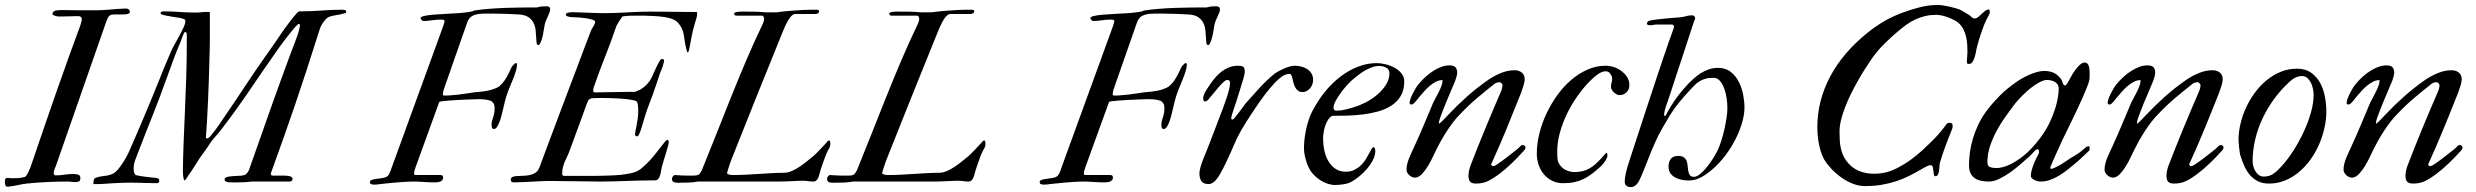

<svg xmlns="http://www.w3.org/2000/svg" viewBox="-45 -747 10187 790"><path d="M-24.9 1Q-24.9 -0.5 -24.7 -4.6Q-24.4 -8.8 -23.4 -10.3Q-20 -15.1 -15.1 -15.1Q-13.2 -15.1 -7.3 -14.4Q-1.5 -13.7 2 -13.7Q16.6 -13.7 28.1 -14.2Q39.6 -14.6 56.2 -18.6Q59.6 -19 63.7 -25.1Q67.9 -31.2 71.8 -39.3Q75.7 -47.4 79.1 -55.7Q82.5 -64 84 -69.3Q136.2 -223.1 186.5 -367.2Q236.8 -511.2 284.2 -638.7Q286.6 -646.5 289.1 -654.1Q291.5 -661.6 291.5 -669.9Q291.5 -674.3 287.6 -677.5Q283.7 -680.7 277.3 -680.7Q272.5 -680.7 263.4 -680.4Q254.4 -680.2 243.2 -679.9Q231.9 -679.7 219.5 -679.4Q207 -679.2 195.3 -679.2Q193.4 -679.2 189.5 -679.9Q185.5 -680.7 181.4 -682.1Q177.2 -683.6 174.1 -685.3Q170.9 -687 170.9 -689.5Q170.9 -694.8 175 -698.7Q179.2 -702.6 183.6 -703.6Q186.5 -704.1 191.4 -704.6Q196.3 -705.1 201.4 -705.3Q206.5 -705.6 210.7 -705.6Q214.8 -705.6 216.3 -705.6Q221.2 -705.6 227.8 -705.3Q234.4 -705.1 245.8 -705.1Q257.3 -705.1 274.7 -704.8Q292 -704.6 319.3 -704.6Q339.4 -704.6 357.7 -704.8Q376 -705.1 398.9 -707Q407.2 -707.5 418 -708.5Q428.7 -709.5 439.7 -710.2Q450.7 -710.9 460.7 -711.4Q470.7 -711.9 476.6 -711.9Q489.3 -708.5 489.3 -698.7Q489.3 -691.9 481 -689.7Q472.7 -687.5 460.4 -687.5H429.2Q419.4 -687.5 415.5 -687Q411.6 -686.5 407.2 -683.6Q402.8 -681.2 398.9 -673.6Q395 -666 391.1 -654.8L186 -67.4Q182.6 -58.6 179.2 -50Q175.8 -41.5 175.8 -36.1Q175.8 -32.2 177.5 -28.8Q179.2 -25.4 183.6 -25.4Q202.6 -25.4 220.2 -28.3Q237.8 -31.2 258.8 -31.2Q261.2 -31.2 268.1 -30.3Q274.9 -29.3 280.8 -26.4Q285.6 -23.4 285.6 -14.2Q285.6 -9.3 284.4 -5.6Q283.2 -2 280.8 -1Q276.9 0.5 273.4 1.5Q270 2.4 264.6 2.4Q262.7 2.4 258.8 2Q254.9 1.5 250.2 1.2Q245.6 1 241.2 0.5Q236.8 0 234.4 0Q192.9 0 149.2 2Q105.5 3.9 64.5 8.3Q55.7 9.3 45.2 11.2Q34.7 13.2 24.2 15.4Q13.7 17.6 3.2 19.3Q-7.3 21 -16.6 21Q-19.5 21 -21.2 18.3Q-22.9 15.6 -23.7 12.5Q-24.4 9.3 -24.7 5.9Q-24.9 2.4 -24.9 1Z M717.8 -659.7Q717.8 -666.5 710.2 -669.2Q702.6 -671.9 695.8 -673.3Q689.5 -674.3 681.2 -675.5Q672.9 -676.8 663.6 -678.2Q654.3 -679.7 645.3 -681.4Q636.2 -683.1 628.4 -685.1Q624.5 -686 620.4 -687.5Q616.2 -689 616.2 -694.3Q616.2 -698.2 621.6 -699.2Q624 -700.2 627.4 -700.2Q630.9 -700.2 633.3 -700.2Q649.4 -700.2 663.1 -699.5Q676.8 -698.7 691.7 -697.8Q706.5 -696.8 724.6 -696Q742.7 -695.3 767.6 -695.3Q776.4 -696.3 785.4 -697Q794.4 -697.8 801.3 -697.8H815.9Q818.4 -697.8 818.4 -694.3V-579.6Q818.4 -572.3 817.9 -548.6Q817.4 -524.9 816.4 -491Q815.4 -457 814.2 -416Q813 -375 811 -333.3Q809.1 -291.5 806.9 -252Q804.7 -212.4 802.2 -181.6Q802.2 -179.2 803.7 -178.2Q805.2 -177.2 806.6 -177.2Q809.6 -177.2 814.7 -180.9Q819.8 -184.6 824.2 -190.9Q846.2 -217.8 859.6 -238.5Q873 -259.3 885.7 -276.9Q904.3 -303.7 924.6 -334.2Q944.8 -364.7 965.6 -396Q986.3 -427.2 1006.6 -457Q1026.9 -486.8 1045.4 -512.7Q1061 -535.2 1078.1 -559.3Q1095.2 -583.5 1107.4 -602.1Q1108.9 -604.5 1114.5 -612.5Q1120.1 -620.6 1127.7 -631.1Q1135.3 -641.6 1144.3 -653.6Q1153.3 -665.5 1161.4 -675.5Q1169.4 -685.5 1175.8 -692.4Q1182.1 -699.2 1185.1 -700.2Q1211.9 -700.2 1234.4 -701.2Q1256.8 -702.1 1277.6 -703.6Q1298.3 -705.1 1318.4 -706.1Q1338.4 -707 1360.8 -707Q1369.1 -707 1374.3 -705.6Q1379.4 -704.1 1379.4 -698.7Q1379.4 -696.8 1378.4 -694.8Q1377.4 -692.9 1371.6 -691.9Q1365.7 -689.9 1357.2 -688.2Q1348.6 -686.5 1340.3 -685.1Q1332 -683.6 1324.5 -682.1Q1316.9 -680.7 1312.5 -679.2Q1301.3 -674.8 1292.5 -664.8Q1283.7 -654.8 1276.9 -642.1Q1274.9 -638.2 1271.5 -629.6Q1268.1 -621.1 1263.7 -605.5Q1240.7 -532.2 1217.8 -462.2Q1194.8 -392.1 1171.4 -322.8Q1147.9 -253.4 1123 -183.3Q1098.1 -113.3 1071.8 -40.5Q1070.8 -38.6 1070.1 -36.4Q1069.3 -34.2 1069.3 -32.7Q1069.3 -24.4 1077.6 -24.4H1124Q1127.9 -24.4 1135 -23.9Q1142.1 -23.4 1150.4 -21Q1153.3 -20 1156 -17.3Q1158.7 -14.6 1158.7 -10.7Q1158.7 -5.4 1155 -2.7Q1151.4 0 1146 0H989.7Q975.6 2 959.5 2.7Q943.4 3.4 928.7 3.4Q926.3 3.4 921.4 3.4Q916.5 3.4 910.6 3.4Q904.8 3.4 899.4 3.2Q894 2.9 891.6 2.4Q887.7 1.5 883.3 -1.2Q878.9 -3.9 878.9 -9.3Q878.9 -12.2 881.6 -14.4Q884.3 -16.6 887.7 -18.1Q891.1 -19.5 894.8 -20.3Q898.4 -21 900.9 -21Q912.1 -22.5 925 -22.9Q938 -23.4 950.2 -24.4Q961.4 -25.9 967.5 -30.8Q973.6 -35.6 979 -46.4Q1003.9 -116.2 1027.8 -184.6Q1051.8 -252.9 1075.7 -320.3Q1099.6 -387.7 1124.3 -455.1Q1148.9 -522.5 1174.8 -589.8Q1176.8 -595.7 1179.4 -603Q1182.1 -610.4 1184.1 -617.9Q1186 -625.5 1187.5 -632.3Q1189 -639.2 1189 -643.6Q1189 -646 1187.5 -647.5Q1186 -648.9 1185.1 -648.9Q1182.6 -648.9 1178.2 -644.5Q1173.8 -640.1 1167 -633.3Q1152.3 -615.2 1142.3 -602.5Q1132.3 -589.8 1123.8 -578.9Q1115.2 -567.9 1107.2 -556.4Q1099.1 -544.9 1088.4 -529.8Q1034.2 -452.6 981 -374Q927.7 -295.4 867.2 -216.3Q856.4 -201.7 842.3 -186.3Q828.1 -170.9 818.4 -156.2Q808.1 -139.6 798.6 -126.5Q789.1 -113.3 777.8 -98.1Q766.6 -81.5 755.6 -63.2Q744.6 -44.9 731.9 -27.8Q730 -24.9 727.5 -21Q725.1 -17.1 722.7 -13.4Q720.2 -9.8 718 -7.3Q715.8 -4.9 714.4 -4.9Q712.9 -4.9 711.4 -9Q710 -13.2 709.2 -18.8Q708.5 -24.4 708 -30.8Q707.5 -37.1 707.5 -41.5Q708 -95.7 710.4 -157.7Q712.9 -219.7 715.8 -287.4Q718.8 -355 721.2 -426.8Q723.6 -498.5 723.6 -572.8V-603Q723.6 -608.9 721.7 -612.3Q719.7 -615.7 717.8 -615.7Q714.8 -615.7 711.9 -610.4Q709 -605 706.1 -597.2Q703.1 -589.4 700.2 -580.8Q697.3 -572.3 694.3 -565.9Q686 -547.4 679.4 -530.3Q672.9 -513.2 666.5 -495.8Q660.2 -478.5 653.6 -460.2Q647 -441.9 639.2 -420.9Q626 -383.3 612.1 -346.9Q598.1 -310.5 583.7 -273.9Q569.3 -237.3 554.4 -200Q539.6 -162.6 524.4 -122.6Q518.1 -106.9 511.5 -89.1Q504.9 -71.3 504.9 -54.2Q504.9 -46.4 506.1 -40Q507.3 -33.7 512.7 -26.9Q519 -24.9 529.3 -23.2Q539.6 -21.5 551 -20Q562.5 -18.6 574 -17.3Q585.4 -16.1 595.2 -15.1Q606.4 -14.2 608.4 -10Q610.4 -5.9 610.4 0Q610.4 3.4 606.4 5.1Q602.5 6.8 598.6 6.8Q575.7 6.8 548.3 5.6Q521 4.4 493.2 4.4Q471.2 4.4 450.7 5.4Q430.2 6.3 413.3 7.3Q396.5 8.3 384.3 9.3Q372.1 10.3 366.2 10.3H339.4Q339.4 7.3 339.6 3.4Q339.8 -0.5 340.6 -4.4Q341.3 -8.3 343 -11.2Q344.7 -14.2 347.7 -15.1Q362.3 -20.5 374.3 -21.7Q386.2 -22.9 397.2 -24.9Q408.2 -26.9 419.2 -32.2Q430.2 -37.6 442.4 -52.2Q454.6 -66.9 466.6 -86.7Q478.5 -106.4 486.3 -124Q502.9 -162.1 518.8 -198.7Q534.7 -235.4 550 -272Q565.4 -308.6 580.6 -345.5Q595.7 -382.3 611.3 -420.9Q621.6 -446.8 632.3 -473.1Q643.1 -499.5 655.3 -527.3Q661.6 -543.5 672.4 -562.5Q683.1 -581.5 693.1 -600.1Q703.1 -618.7 710.4 -634.3Q717.8 -649.9 717.8 -659.7Z M1477.1 1.5Q1477.1 -4.4 1485.6 -7.1Q1494.1 -9.8 1505.9 -11.2Q1517.6 -12.7 1529.3 -14.6Q1541 -16.6 1547.9 -21Q1551.3 -23.4 1554.7 -28.8Q1558.1 -34.2 1560.5 -40.5L1778.3 -638.7Q1780.8 -646.5 1782.5 -651.6Q1784.2 -656.7 1784.2 -658.7Q1784.2 -664.6 1779.3 -665.5Q1774.4 -666.5 1770 -666.5Q1752 -666.5 1732.9 -663.6Q1713.9 -660.6 1697.3 -660.6Q1693.8 -660.6 1689.7 -664.8Q1685.5 -668.9 1685.5 -672.4Q1685.5 -677.7 1699.7 -681.2Q1713.9 -684.6 1736.1 -686.5Q1758.3 -688.5 1784.7 -689.7Q1811 -690.9 1835.7 -692.6Q1860.4 -694.3 1879.4 -696.8Q1898.4 -699.2 1905.8 -703.6Q1937 -708.5 1970 -710.9Q2002.9 -713.4 2035.9 -714.6Q2068.8 -715.8 2101.1 -716.1Q2133.3 -716.3 2163.6 -716.3Q2176.3 -719.7 2184.8 -720.5Q2193.4 -721.2 2204.1 -721.2Q2210.9 -721.2 2214.8 -718.3Q2218.8 -715.3 2218.8 -708Q2218.8 -702.6 2215.8 -695.3Q2212.9 -688 2209.2 -679.7Q2205.6 -671.4 2201.9 -663.1Q2198.2 -654.8 2196.8 -647.9Q2196.3 -646.5 2195.6 -641.4Q2194.8 -636.2 2193.6 -630.1Q2192.4 -624 2191.4 -617.9Q2190.4 -611.8 2189.9 -608.4Q2189 -604 2187.3 -596.2Q2185.5 -588.4 2182.9 -580.8Q2180.2 -573.2 2177 -567.4Q2173.8 -561.5 2170.4 -561.5Q2164.1 -561.5 2162.8 -570.6Q2161.6 -579.6 2161.1 -593Q2160.6 -606.4 2158.9 -622.6Q2157.2 -638.7 2150.4 -652.6Q2143.6 -666.5 2129.4 -676.3Q2115.2 -686 2089.4 -687.5Q2062.5 -689 2039.8 -689.9Q2017.1 -690.9 1990.2 -690.9H1945.8Q1939 -690.9 1930.7 -690.2Q1922.4 -689.5 1914.3 -687.5Q1906.2 -685.5 1899.2 -681.9Q1892.1 -678.2 1887.2 -672.4Q1884.8 -669.9 1882.6 -665.8Q1880.4 -661.6 1877.9 -656.2L1780.8 -378.4Q1779.8 -374 1778.6 -368.9Q1777.3 -363.8 1777.3 -358.4Q1777.3 -356.9 1778.3 -355.5Q1779.3 -354 1780.3 -354Q1781.7 -354 1785.4 -354Q1789.1 -354 1793.7 -354Q1798.3 -354 1803 -354.2Q1807.6 -354.5 1810.5 -355Q1842.8 -356.9 1875.5 -362.5Q1908.2 -368.2 1938 -370.1Q1960.9 -372.6 1979.2 -378.2Q1997.6 -383.8 2009.8 -392.1Q2023.4 -404.3 2032.2 -417.7Q2041 -431.2 2046.9 -442.9Q2052.7 -454.6 2056.6 -463.9Q2060.5 -473.1 2064.9 -477.1Q2068.8 -480.5 2071.5 -483.9Q2074.2 -487.3 2077.6 -487.3Q2078.6 -487.3 2080.6 -486.6Q2082.5 -485.8 2082.5 -483.4Q2082.5 -470.2 2077.6 -454.3Q2072.8 -438.5 2065.7 -421.1Q2058.6 -403.8 2051 -385.3Q2043.5 -366.7 2037.6 -348.6Q2034.7 -339.4 2031.5 -325.9Q2028.3 -312.5 2024.9 -297.6Q2021.5 -282.7 2017.6 -268.3Q2013.7 -253.9 2009 -242.2Q2004.4 -230.5 1999 -223.4Q1993.7 -216.3 1987.8 -216.3Q1981 -216.3 1979.2 -221.4Q1977.5 -226.6 1977.5 -232.9Q1977.5 -242.2 1979.5 -249.3Q1981.4 -256.3 1983.9 -263.7Q1986.3 -271 1988.3 -279.8Q1990.2 -288.6 1990.2 -301.8Q1990.2 -314.5 1986.1 -321Q1981.9 -327.6 1975.1 -332Q1962.4 -336.4 1950.4 -337.6Q1938.5 -338.9 1926.3 -338.9Q1925.3 -338.9 1913.1 -338.6Q1900.9 -338.4 1882.8 -337.6Q1864.7 -336.9 1844 -335.9Q1823.2 -335 1805.2 -333.5Q1787.1 -332 1774.9 -330.6Q1762.7 -329.1 1762.2 -327.1L1665 -59.1Q1663.1 -52.7 1660.9 -46.1Q1658.7 -39.6 1658.7 -32.7Q1658.7 -31.7 1659.7 -29.3Q1660.6 -26.9 1662.6 -26.9H1765.1Q1773.4 -26.9 1775.9 -24.2Q1778.3 -21.5 1778.3 -16.1Q1778.3 -9.8 1774.9 -5.9Q1771.5 -2 1766.6 0Q1761.7 2 1755.6 2.7Q1749.5 3.4 1744.6 3.4Q1721.7 3.4 1698.2 1.7Q1674.8 0 1654.3 0Q1651.9 0 1647.5 0.2Q1643.1 0.5 1638.9 0.5Q1634.8 0.5 1631.3 0.7Q1627.9 1 1627.4 1Q1621.6 1 1606.2 2.2Q1590.8 3.4 1573.7 4.9Q1556.6 6.3 1541.5 8.1Q1526.4 9.8 1520 10.3Q1514.2 11.2 1508.3 12Q1502.4 12.7 1495.6 12.7Q1489.7 12.7 1483.4 11.2Q1477.1 9.8 1477.1 1.5Z M2056.6 -7.8Q2056.6 -16.1 2063.7 -19Q2070.8 -22 2082.3 -22.7Q2093.8 -23.4 2107.4 -23.7Q2121.1 -23.9 2134 -26.6Q2147 -29.3 2158 -36.4Q2168.9 -43.5 2174.3 -57.6Q2200.2 -127 2221.9 -184.8Q2243.7 -242.7 2262.2 -292.2Q2280.8 -341.8 2297.1 -384.5Q2313.5 -427.2 2328.4 -467Q2343.3 -506.8 2357.7 -545.2Q2372.1 -583.5 2387.7 -623.5Q2389.2 -626.5 2391.8 -630.6Q2394.5 -634.8 2397.2 -639.4Q2399.9 -644 2401.9 -648.7Q2403.8 -653.3 2403.8 -657.2Q2403.8 -662.1 2393.1 -665.8Q2382.3 -669.4 2368.4 -671.6Q2354.5 -673.8 2341.6 -674.8Q2328.6 -675.8 2323.7 -675.8Q2320.8 -675.8 2314 -676Q2307.1 -676.3 2300.3 -677.2Q2293.5 -678.2 2288.3 -680.4Q2283.2 -682.6 2283.2 -686.5Q2283.2 -690.4 2286.6 -692.4Q2290 -694.3 2294.9 -695.3Q2299.8 -696.3 2304.2 -696.5Q2308.6 -696.8 2311 -696.8Q2314 -696.8 2323 -696.5Q2332 -696.3 2344.5 -695.8Q2356.9 -695.3 2371.3 -694.8Q2385.7 -694.3 2399.2 -693.8Q2412.6 -693.4 2423.6 -693.1Q2434.6 -692.9 2440.9 -692.9Q2463.9 -692.9 2487.8 -693.8Q2511.7 -694.8 2535.4 -696Q2559.1 -697.3 2582 -698.2Q2605 -699.2 2626 -699.2Q2647.5 -699.2 2671.9 -699Q2696.3 -698.7 2720 -698.5Q2743.7 -698.2 2765.4 -698Q2787.1 -697.8 2803.2 -697.8Q2813 -697.8 2818.4 -697.5Q2823.7 -697.3 2823.7 -695.3Q2823.7 -681.2 2820.3 -671.4Q2816.9 -661.6 2813.5 -648.9Q2805.7 -622.6 2800.8 -597.2Q2795.9 -571.8 2791 -544.9Q2790 -539.6 2788.1 -535.4Q2786.1 -531.2 2784.2 -531.2Q2782.2 -531.2 2779.8 -541.7Q2777.3 -552.2 2774.9 -562.5Q2772.5 -575.2 2771.2 -586.2Q2770 -597.2 2767.8 -607.4Q2765.6 -617.7 2761.2 -627.9Q2756.8 -638.2 2748.5 -648.9Q2741.7 -657.7 2734.9 -661.9Q2728 -666 2718.3 -669.9Q2704.1 -674.8 2686.3 -677.2Q2668.5 -679.7 2649.2 -680.9Q2629.9 -682.1 2610.1 -682.4Q2590.3 -682.6 2572.8 -682.6Q2558.6 -682.6 2543 -682.1Q2527.3 -681.6 2516.1 -679.2Q2513.2 -675.3 2509.3 -669.7Q2505.4 -664.1 2501.7 -658.2Q2498 -652.3 2495.1 -647Q2492.2 -641.6 2490.7 -638.7Q2469.2 -575.2 2444.8 -513.9Q2420.4 -452.6 2397.9 -387.7Q2395.5 -379.4 2395.5 -374Q2395.5 -372.1 2397.2 -369.4Q2398.9 -366.7 2402.8 -366.7Q2404.3 -366.7 2413.6 -366.9Q2422.9 -367.2 2436.5 -367.4Q2450.2 -367.7 2467.5 -367.9Q2484.9 -368.2 2502.7 -368.4Q2520.5 -368.7 2537.4 -368.9Q2554.2 -369.1 2567.9 -369.1Q2578.6 -373 2587.2 -377.4Q2595.7 -381.8 2603 -387.5Q2610.4 -393.1 2616.7 -399.9Q2623 -406.7 2629.4 -415.5Q2634.3 -423.3 2640.9 -438.2Q2647.5 -453.1 2654.3 -467.8Q2661.1 -482.4 2667.5 -493.4Q2673.8 -504.4 2679.2 -504.4Q2687.5 -504.4 2687.5 -496.6Q2687.5 -493.7 2685.5 -486.8Q2683.6 -480 2681.2 -472.7Q2678.7 -465.3 2676 -458.5Q2673.3 -451.7 2671.9 -448.7Q2670.4 -444.8 2667.7 -436.8Q2665 -428.7 2661.9 -419.2Q2658.7 -409.7 2655.5 -400.4Q2652.3 -391.1 2650.4 -385.3Q2640.6 -355.5 2629.9 -328.6Q2619.1 -301.8 2609.4 -271Q2606 -260.7 2602.1 -246.1Q2598.1 -231.4 2593.8 -218Q2589.4 -204.6 2585 -195.3Q2580.6 -186 2576.2 -186Q2567.9 -186 2567.9 -194.3Q2567.9 -198.2 2569.8 -208.5Q2571.8 -218.8 2574.5 -231.9Q2577.1 -245.1 2579.1 -260Q2581.1 -274.9 2581.1 -288.1Q2581.1 -304.7 2579.3 -317.6Q2577.6 -330.6 2567.9 -333Q2555.2 -336.4 2537.1 -338.6Q2519 -340.8 2500 -341.8Q2481 -342.8 2463.1 -343.3Q2445.3 -343.8 2432.6 -343.8Q2417 -343.8 2405.5 -343.5Q2394 -343.3 2387.2 -342.3Q2384.8 -341.3 2380.6 -338.6Q2376.5 -335.9 2375 -333Q2371.1 -324.7 2367.4 -315.2Q2363.8 -305.7 2358.4 -289.6Q2351.6 -271 2344 -250.2Q2336.4 -229.5 2328.1 -207Q2319.8 -184.6 2311.5 -161.6Q2303.2 -138.7 2294.9 -116.7Q2292.5 -110.4 2288.1 -101.8Q2283.7 -93.3 2279.3 -82.8Q2274.9 -72.3 2271.5 -60.1Q2268.1 -47.9 2268.1 -34.7Q2268.1 -23.4 2273.9 -23.4H2408.2Q2412.6 -23.4 2421.6 -23.7Q2430.7 -23.9 2441.9 -24.2Q2453.1 -24.4 2465.8 -24.9Q2478.5 -25.4 2490 -26.1Q2501.5 -26.9 2511 -27.8Q2520.5 -28.8 2525.4 -29.8Q2543 -32.2 2554.9 -35.2Q2566.9 -38.1 2575.7 -42.2Q2584.5 -46.4 2591.6 -52Q2598.6 -57.6 2606.4 -64.9Q2628.9 -85 2649.7 -111.3Q2670.4 -137.7 2690.4 -163.1Q2697.3 -171.4 2702.1 -171.4Q2706.5 -171.4 2706.5 -161.1Q2706.5 -156.7 2703.4 -145.3Q2700.2 -133.8 2695.8 -119.1Q2691.4 -104.5 2686.5 -88.9Q2681.6 -73.2 2678.2 -60.1Q2676.3 -53.7 2675 -44.2Q2673.8 -34.7 2671.1 -25.9Q2668.5 -17.1 2663.6 -11Q2658.7 -4.9 2649.9 -4.9Q2621.1 -4.9 2590.8 -4.2Q2560.5 -3.4 2531.7 -2.4Q2502.9 -1.5 2476.6 -0.7Q2450.2 0 2429.2 0Q2423.3 0 2407.7 -0.2Q2392.1 -0.5 2371.1 -0.7Q2350.1 -1 2326.2 -1.2Q2302.2 -1.5 2280.3 -1.7Q2258.3 -2 2240.2 -2.2Q2222.2 -2.4 2212.9 -2.4Q2200.2 -2.4 2181.6 -1.5Q2163.1 -0.5 2143.1 0.5Q2123 1.5 2103.5 2.4Q2084 3.4 2069.3 3.4Q2064 3.4 2060.3 1.2Q2056.6 -1 2056.6 -7.8Z M2719.7 -10.3Q2719.7 -15.6 2722.7 -19.8Q2725.6 -23.9 2730 -26.9Q2746.6 -25.9 2759.3 -25.1Q2772 -24.4 2787.1 -24.4Q2788.6 -24.4 2793.2 -24.4Q2797.9 -24.4 2803.2 -24.4Q2808.6 -24.4 2813.5 -24.7Q2818.4 -24.9 2820.8 -25.4Q2830.6 -27.3 2834.7 -33.2Q2838.9 -39.1 2842.3 -45.4Q2872.1 -118.2 2901.6 -193.1Q2931.2 -268.1 2961.7 -344.2Q2992.2 -420.4 3024.7 -496.8Q3057.1 -573.2 3093.8 -649.4Q3096.2 -655.3 3097.7 -659.9Q3099.1 -664.6 3099.1 -669.9Q3099.1 -671.9 3097.2 -677.2Q3095.2 -682.6 3089.8 -682.6H2984.9Q2981 -682.6 2978.3 -684.8Q2975.6 -687 2975.6 -690.9Q2975.6 -693.8 2979.5 -695.6Q2983.4 -697.3 2988.5 -698Q2993.7 -698.7 2999.3 -699Q3004.9 -699.2 3008.8 -699.2Q3032.2 -699.2 3056.2 -699Q3080.1 -698.7 3105 -696.3H3149.4Q3162.6 -698.2 3181.6 -700.2Q3200.7 -702.1 3221.2 -703.6Q3241.7 -705.1 3261 -706.1Q3280.3 -707 3293.9 -707Q3295.4 -707 3299.6 -707Q3303.7 -707 3308.1 -707Q3312.5 -707 3316.4 -706.8Q3320.3 -706.5 3321.8 -706.1Q3324.2 -705.6 3324.7 -703.6Q3325.2 -701.7 3325.2 -699.2Q3325.2 -694.8 3320.3 -692.1Q3315.4 -689.5 3311 -689.5H3228Q3220.7 -689.5 3214.6 -684.1Q3208.5 -678.7 3205.6 -674.8Q3200.2 -668 3192.4 -653.3Q3184.6 -638.7 3175.8 -616.7Q3122.6 -485.4 3069.6 -354Q3016.6 -222.7 2964.8 -91.3Q2962.4 -85.4 2959.5 -77.1Q2956.5 -68.8 2954.1 -60.8Q2951.7 -52.7 2949.5 -45.7Q2947.3 -38.6 2946.3 -34.7Q2947.3 -31.7 2951.2 -30Q2955.1 -28.3 2959.7 -27.6Q2964.4 -26.9 2968.8 -26.9Q2973.1 -26.9 2975.6 -26.9Q2998.5 -26.9 3025.4 -28.3Q3052.2 -29.8 3079.3 -31.5Q3106.4 -33.2 3132.6 -34.7Q3158.7 -36.1 3180.7 -36.1Q3196.8 -36.1 3213.4 -43.5Q3230 -50.8 3245.6 -61.3Q3261.2 -71.8 3275.4 -83.5Q3289.6 -95.2 3300.8 -104Q3305.7 -107.9 3312.7 -115Q3319.8 -122.1 3327.6 -130.4Q3335.4 -138.7 3343.3 -147Q3351.1 -155.3 3357.4 -162.1Q3361.3 -168.9 3366.7 -168.9Q3370.1 -168.9 3370.8 -162.8Q3371.6 -156.7 3371.6 -154.8Q3371.6 -144.5 3365.7 -135Q3359.9 -125.5 3356 -115.7Q3354 -111.8 3350.3 -102.1Q3346.7 -92.3 3342.8 -81.1Q3338.9 -69.8 3335.4 -59.8Q3332 -49.8 3330.6 -45.4Q3328.6 -39.6 3326.9 -31.7Q3325.2 -23.9 3322.3 -16.8Q3319.3 -9.8 3314.5 -4.9Q3309.6 0 3300.8 0Q3297.9 0 3292.2 -0.5Q3286.6 -1 3280.8 -1.7Q3274.9 -2.4 3269 -2.9Q3263.2 -3.4 3259.3 -3.4Q3253.9 -3.4 3241.2 -2.9Q3228.5 -2.4 3213.9 -1.7Q3199.2 -1 3185.1 -0.5Q3170.9 0 3162.1 0H2827.1Q2809.1 3.4 2787.1 4.2Q2765.1 4.9 2748.5 4.9Q2743.7 4.9 2738.5 4.6Q2733.4 4.4 2729.2 2.9Q2725.1 1.5 2722.4 -1.7Q2719.7 -4.9 2719.7 -10.3Z M3357.9 -10.3Q3357.9 -15.6 3360.8 -19.8Q3363.8 -23.9 3368.2 -26.9Q3384.8 -25.9 3397.5 -25.1Q3410.2 -24.4 3425.3 -24.4Q3426.8 -24.4 3431.4 -24.4Q3436 -24.4 3441.4 -24.4Q3446.8 -24.4 3451.7 -24.7Q3456.5 -24.9 3459 -25.4Q3468.8 -27.3 3472.9 -33.2Q3477.1 -39.1 3480.5 -45.4Q3510.3 -118.2 3539.8 -193.1Q3569.3 -268.1 3599.9 -344.2Q3630.4 -420.4 3662.8 -496.8Q3695.3 -573.2 3731.9 -649.4Q3734.4 -655.3 3735.8 -659.9Q3737.3 -664.6 3737.3 -669.9Q3737.3 -671.9 3735.4 -677.2Q3733.4 -682.6 3728 -682.6H3623Q3619.1 -682.6 3616.5 -684.8Q3613.8 -687 3613.8 -690.9Q3613.8 -693.8 3617.7 -695.6Q3621.6 -697.3 3626.7 -698Q3631.8 -698.7 3637.5 -699Q3643.1 -699.2 3647 -699.2Q3670.4 -699.2 3694.3 -699Q3718.3 -698.7 3743.2 -696.3H3787.6Q3800.8 -698.2 3819.8 -700.2Q3838.9 -702.1 3859.4 -703.6Q3879.9 -705.1 3899.2 -706.1Q3918.5 -707 3932.1 -707Q3933.6 -707 3937.7 -707Q3941.9 -707 3946.3 -707Q3950.7 -707 3954.6 -706.8Q3958.5 -706.5 3960 -706.1Q3962.4 -705.6 3962.9 -703.6Q3963.4 -701.7 3963.4 -699.2Q3963.4 -694.8 3958.5 -692.1Q3953.6 -689.5 3949.2 -689.5H3866.2Q3858.9 -689.5 3852.8 -684.1Q3846.7 -678.7 3843.8 -674.8Q3838.4 -668 3830.6 -653.3Q3822.8 -638.7 3814 -616.7Q3760.7 -485.4 3707.8 -354Q3654.8 -222.7 3603 -91.3Q3600.6 -85.4 3597.7 -77.1Q3594.7 -68.8 3592.3 -60.8Q3589.8 -52.7 3587.6 -45.7Q3585.4 -38.6 3584.5 -34.7Q3585.4 -31.7 3589.4 -30Q3593.3 -28.3 3597.9 -27.6Q3602.5 -26.9 3606.9 -26.9Q3611.3 -26.9 3613.8 -26.9Q3636.7 -26.9 3663.6 -28.3Q3690.4 -29.8 3717.5 -31.5Q3744.6 -33.2 3770.8 -34.7Q3796.9 -36.1 3818.8 -36.1Q3835 -36.1 3851.6 -43.5Q3868.2 -50.8 3883.8 -61.3Q3899.4 -71.8 3913.6 -83.5Q3927.7 -95.2 3939 -104Q3943.8 -107.9 3950.9 -115Q3958 -122.1 3965.8 -130.4Q3973.6 -138.7 3981.4 -147Q3989.3 -155.3 3995.6 -162.1Q3999.5 -168.9 4004.9 -168.9Q4008.3 -168.9 4009 -162.8Q4009.8 -156.7 4009.8 -154.8Q4009.8 -144.5 4003.9 -135Q3998 -125.5 3994.1 -115.7Q3992.2 -111.8 3988.5 -102.1Q3984.9 -92.3 3981 -81.1Q3977.1 -69.8 3973.6 -59.8Q3970.2 -49.8 3968.8 -45.4Q3966.8 -39.6 3965.1 -31.7Q3963.4 -23.9 3960.4 -16.8Q3957.5 -9.8 3952.6 -4.9Q3947.8 0 3939 0Q3936 0 3930.4 -0.5Q3924.8 -1 3918.9 -1.7Q3913.1 -2.4 3907.2 -2.9Q3901.4 -3.4 3897.5 -3.4Q3892.1 -3.4 3879.4 -2.9Q3866.7 -2.4 3852.1 -1.7Q3837.4 -1 3823.2 -0.5Q3809.1 0 3800.3 0H3465.3Q3447.3 3.4 3425.3 4.2Q3403.3 4.9 3386.7 4.9Q3381.8 4.9 3376.7 4.6Q3371.6 4.4 3367.4 2.9Q3363.3 1.5 3360.6 -1.7Q3357.9 -4.9 3357.9 -10.3Z M4232.9 1.5Q4232.9 -4.4 4241.5 -7.1Q4250 -9.8 4261.7 -11.2Q4273.4 -12.7 4285.2 -14.6Q4296.9 -16.6 4303.7 -21Q4307.1 -23.4 4310.5 -28.8Q4314 -34.2 4316.4 -40.5L4534.2 -638.7Q4536.6 -646.5 4538.3 -651.6Q4540 -656.7 4540 -658.7Q4540 -664.6 4535.2 -665.5Q4530.3 -666.5 4525.9 -666.5Q4507.8 -666.5 4488.8 -663.6Q4469.7 -660.6 4453.1 -660.6Q4449.7 -660.6 4445.6 -664.8Q4441.4 -668.9 4441.4 -672.4Q4441.4 -677.7 4455.6 -681.2Q4469.7 -684.6 4491.9 -686.5Q4514.2 -688.5 4540.5 -689.7Q4566.9 -690.9 4591.6 -692.6Q4616.2 -694.3 4635.3 -696.8Q4654.3 -699.2 4661.6 -703.6Q4692.9 -708.5 4725.8 -710.9Q4758.8 -713.4 4791.7 -714.6Q4824.7 -715.8 4856.9 -716.1Q4889.2 -716.3 4919.4 -716.3Q4932.1 -719.7 4940.7 -720.5Q4949.2 -721.2 4960 -721.2Q4966.8 -721.2 4970.7 -718.3Q4974.6 -715.3 4974.6 -708Q4974.6 -702.6 4971.7 -695.3Q4968.8 -688 4965.1 -679.7Q4961.4 -671.4 4957.8 -663.1Q4954.1 -654.8 4952.6 -647.9Q4952.1 -646.5 4951.4 -641.4Q4950.7 -636.2 4949.5 -630.1Q4948.2 -624 4947.3 -617.9Q4946.3 -611.8 4945.8 -608.4Q4944.8 -604 4943.1 -596.2Q4941.4 -588.4 4938.7 -580.8Q4936 -573.2 4932.9 -567.4Q4929.7 -561.5 4926.3 -561.5Q4919.9 -561.5 4918.7 -570.6Q4917.5 -579.6 4917 -593Q4916.5 -606.4 4914.8 -622.6Q4913.1 -638.7 4906.2 -652.6Q4899.4 -666.5 4885.3 -676.3Q4871.1 -686 4845.2 -687.5Q4818.4 -689 4795.7 -689.9Q4772.9 -690.9 4746.1 -690.9H4701.7Q4694.8 -690.9 4686.5 -690.2Q4678.2 -689.5 4670.2 -687.5Q4662.1 -685.5 4655 -681.9Q4647.9 -678.2 4643.1 -672.4Q4640.6 -669.9 4638.4 -665.8Q4636.2 -661.6 4633.8 -656.2L4536.6 -378.4Q4535.6 -374 4534.4 -368.9Q4533.2 -363.8 4533.2 -358.4Q4533.2 -356.9 4534.2 -355.5Q4535.2 -354 4536.1 -354Q4537.6 -354 4541.3 -354Q4544.9 -354 4549.6 -354Q4554.2 -354 4558.8 -354.2Q4563.5 -354.5 4566.4 -355Q4598.6 -356.9 4631.3 -362.5Q4664.1 -368.2 4693.8 -370.1Q4716.8 -372.6 4735.1 -378.2Q4753.4 -383.8 4765.6 -392.1Q4779.3 -404.3 4788.1 -417.7Q4796.9 -431.2 4802.7 -442.9Q4808.6 -454.6 4812.5 -463.9Q4816.4 -473.1 4820.8 -477.1Q4824.7 -480.5 4827.4 -483.9Q4830.1 -487.3 4833.5 -487.3Q4834.5 -487.3 4836.4 -486.6Q4838.4 -485.8 4838.4 -483.4Q4838.4 -470.2 4833.5 -454.3Q4828.6 -438.5 4821.5 -421.1Q4814.5 -403.8 4806.9 -385.3Q4799.3 -366.7 4793.5 -348.6Q4790.5 -339.4 4787.4 -325.9Q4784.2 -312.5 4780.8 -297.6Q4777.3 -282.7 4773.4 -268.3Q4769.5 -253.9 4764.9 -242.2Q4760.3 -230.5 4754.9 -223.4Q4749.5 -216.3 4743.7 -216.3Q4736.8 -216.3 4735.1 -221.4Q4733.4 -226.6 4733.4 -232.9Q4733.4 -242.2 4735.4 -249.3Q4737.3 -256.3 4739.7 -263.7Q4742.2 -271 4744.1 -279.8Q4746.1 -288.6 4746.1 -301.8Q4746.1 -314.5 4741.9 -321Q4737.8 -327.6 4731 -332Q4718.3 -336.4 4706.3 -337.6Q4694.3 -338.9 4682.1 -338.9Q4681.2 -338.9 4668.9 -338.6Q4656.7 -338.4 4638.7 -337.6Q4620.6 -336.9 4599.9 -335.9Q4579.1 -335 4561 -333.5Q4543 -332 4530.8 -330.6Q4518.6 -329.1 4518.1 -327.1L4420.9 -59.1Q4418.9 -52.7 4416.7 -46.1Q4414.6 -39.6 4414.6 -32.7Q4414.6 -31.7 4415.5 -29.3Q4416.5 -26.9 4418.5 -26.9H4521Q4529.3 -26.9 4531.7 -24.2Q4534.2 -21.5 4534.2 -16.1Q4534.2 -9.8 4530.8 -5.9Q4527.3 -2 4522.5 0Q4517.6 2 4511.5 2.7Q4505.4 3.4 4500.5 3.4Q4477.5 3.4 4454.1 1.7Q4430.7 0 4410.2 0Q4407.7 0 4403.3 0.2Q4398.9 0.5 4394.8 0.5Q4390.6 0.5 4387.2 0.7Q4383.8 1 4383.3 1Q4377.4 1 4362.1 2.2Q4346.7 3.4 4329.6 4.9Q4312.5 6.3 4297.4 8.1Q4282.2 9.8 4275.9 10.3Q4270 11.2 4264.2 12Q4258.3 12.7 4251.5 12.7Q4245.6 12.7 4239.3 11.2Q4232.9 9.8 4232.9 1.5Z M4890.1 -33.7Q4890.1 -43 4893.8 -56.6Q4897.5 -70.3 4902.8 -84.7Q4908.2 -99.1 4914.1 -112.8Q4919.9 -126.5 4923.8 -136.7Q4937 -171.4 4950.4 -205.6Q4963.9 -239.7 4975.6 -272Q4981.4 -286.6 4988.3 -305.2Q4995.1 -323.7 5001.5 -342.5Q5007.8 -361.3 5012 -378.2Q5016.1 -395 5016.1 -406.2Q5016.1 -410.6 5013.4 -414.3Q5010.7 -418 5004.9 -418Q4998.5 -418 4989.5 -409.7Q4980.5 -401.4 4970.2 -389.6Q4960 -377.9 4949.7 -365Q4939.5 -352.1 4930.7 -342.3Q4926.3 -335.4 4921.1 -332.5Q4916 -329.6 4913.1 -329.6Q4908.2 -329.6 4906.7 -335.2Q4905.3 -340.8 4905.3 -342.8Q4905.3 -348.6 4909.4 -359.1Q4913.6 -369.6 4921.4 -380.9Q4933.1 -399.4 4946.3 -416.7Q4959.5 -434.1 4974.9 -447.3Q4990.2 -460.4 5008.8 -468.5Q5027.3 -476.6 5049.8 -476.6Q5063 -476.6 5069.8 -472.4Q5076.7 -468.3 5076.7 -451.2Q5076.7 -447.8 5075.2 -440.7Q5073.7 -433.6 5071.8 -425.8Q5069.3 -418.9 5064.5 -402.3Q5059.6 -385.7 5053.5 -366.2Q5047.4 -346.7 5041.3 -327.4Q5035.2 -308.1 5030.3 -294.9Q5026.4 -283.7 5023.7 -273.9Q5021 -264.2 5021 -260.3Q5021 -256.8 5022.9 -255.9Q5024.9 -254.9 5025.9 -254.9Q5028.3 -254.9 5033 -259.8Q5037.6 -264.6 5042 -271Q5046.9 -276.9 5052.5 -284.2Q5058.1 -291.5 5063.2 -298.3Q5068.4 -305.2 5072.5 -311Q5076.7 -316.9 5079.1 -320.3Q5107.4 -352.5 5136 -383.8Q5164.6 -415 5198.2 -442.9Q5206.1 -448.7 5216.8 -454.6Q5227.5 -460.4 5239 -465.3Q5250.5 -470.2 5262 -473.4Q5273.4 -476.6 5282.2 -476.6Q5295.9 -476.6 5309.6 -473.1Q5323.2 -469.7 5334 -462.6Q5344.7 -455.6 5351.3 -444.3Q5357.9 -433.1 5357.9 -417.5Q5357.9 -408.7 5354.7 -399.9Q5351.6 -391.1 5345.7 -384Q5339.8 -377 5332 -372.6Q5324.2 -368.2 5314.9 -368.2Q5303.2 -368.2 5295.9 -373.8Q5288.6 -379.4 5284.2 -387.7Q5279.8 -396 5277.3 -405.5Q5274.9 -415 5272.9 -423.3Q5271 -431.6 5268.6 -437.3Q5266.1 -442.9 5261.7 -442.9Q5244.6 -442.9 5229 -431.6Q5213.4 -420.4 5200.2 -406.2Q5179.2 -383.3 5162.6 -361.8Q5146 -340.3 5128.4 -314.5Q5106 -281.7 5084 -247.3Q5062 -212.9 5045.4 -179.7Q5040.5 -169.4 5033.4 -153.1Q5026.4 -136.7 5017.6 -116.9Q5008.8 -97.2 4998.5 -75.9Q4988.3 -54.7 4977.1 -34.7Q4966.3 -14.6 4954.1 -2.2Q4941.9 10.3 4927.2 10.3Q4906.2 10.3 4898.2 -2Q4890.1 -14.2 4890.1 -33.7Z M5441.9 -304.2Q5441.9 -291.5 5454.1 -291.5Q5471.2 -291.5 5491.5 -296.4Q5511.7 -301.3 5527.3 -306.6Q5548.3 -312.5 5573.7 -325.4Q5599.1 -338.4 5620.8 -356.7Q5642.6 -375 5657.2 -397.5Q5671.9 -419.9 5671.9 -445.8Q5671.9 -461.4 5658.9 -468.5Q5646 -475.6 5629.4 -475.6Q5614.3 -475.6 5598.6 -469.7Q5583 -463.9 5568.4 -455.1Q5553.7 -446.3 5540.8 -436Q5527.8 -425.8 5518.1 -417.5Q5509.3 -409.7 5496.3 -395.3Q5483.4 -380.9 5471.4 -364.5Q5459.5 -348.1 5450.7 -331.8Q5441.9 -315.4 5441.9 -304.2ZM5437 -270.5Q5426.8 -265.6 5419.4 -254.2Q5412.1 -242.7 5407.5 -228.8Q5402.8 -214.8 5400.9 -200.4Q5398.9 -186 5398.9 -175.8Q5398.9 -153.3 5403.8 -129.4Q5408.7 -105.5 5419.7 -85.7Q5430.7 -65.9 5448.7 -53.2Q5466.8 -40.5 5492.7 -40.5Q5512.7 -40.5 5527.8 -48.1Q5543 -55.7 5554.4 -66.7Q5565.9 -77.6 5574 -90.8Q5582 -104 5587.9 -115Q5593.8 -126 5597.9 -133.5Q5602.1 -141.1 5606 -141.1Q5610.4 -141.1 5612.1 -136Q5613.8 -130.9 5613.8 -125Q5613.3 -106.4 5603.5 -87.6Q5593.8 -68.8 5579.1 -51.8Q5564.5 -34.7 5547.1 -20.8Q5529.8 -6.8 5514.6 1.5Q5508.8 4.9 5500.5 7.3Q5492.2 9.8 5482.9 11.2Q5473.6 12.7 5464.6 13.4Q5455.6 14.2 5448.7 14.2Q5433.6 14.2 5417.2 8.8Q5400.9 3.4 5385.7 -6.6Q5370.6 -16.6 5358.2 -30.3Q5345.7 -43.9 5338.4 -61Q5335 -67.4 5331.8 -76.9Q5328.6 -86.4 5325.9 -96.7Q5323.2 -106.9 5321.8 -117.4Q5320.3 -127.9 5320.3 -136.7Q5320.3 -168.9 5327.1 -204.8Q5334 -240.7 5346.7 -272.9Q5350.6 -282.2 5356.9 -294.2Q5363.3 -306.2 5371.3 -319.1Q5379.4 -332 5388.2 -345Q5397 -357.9 5405.8 -368.2Q5424.3 -391.6 5448 -413.1Q5471.7 -434.6 5499 -451.2Q5526.4 -467.8 5556.9 -477.5Q5587.4 -487.3 5620.1 -487.3Q5635.7 -487.3 5655.3 -482.7Q5674.8 -478 5692.1 -468.8Q5709.5 -459.5 5721.2 -445.3Q5732.9 -431.2 5732.9 -412.1Q5732.9 -376.5 5718.5 -352.3Q5704.1 -328.1 5679.9 -312.5Q5655.8 -296.9 5624.8 -288.3Q5593.8 -279.8 5561 -275.9Q5528.3 -272 5495.8 -271.2Q5463.4 -270.5 5437 -270.5Z M5997.1 -24.4Q5997.1 -33.2 5999.8 -46.1Q6002.4 -59.1 6008.3 -72.8Q6018.6 -99.6 6033.2 -136.5Q6047.9 -173.3 6064.5 -213.6Q6081.1 -253.9 6098.1 -294.2Q6115.2 -334.5 6129.9 -368.2Q6134.3 -377.9 6135.7 -385.5Q6137.2 -393.1 6137.2 -397Q6137.2 -399.4 6133.1 -404.1Q6128.9 -408.7 6126.5 -408.7Q6119.6 -408.7 6113 -406.7Q6106.4 -404.8 6101.1 -399.4Q6067.4 -373 6032.5 -343.5Q5997.6 -314 5962.4 -276.9Q5948.2 -262.7 5934.6 -244.9Q5920.9 -227.1 5908.2 -207.5Q5895.5 -188 5884.3 -168Q5873 -147.9 5864.3 -129.9Q5859.4 -120.6 5850.8 -102.1Q5842.3 -83.5 5830.8 -64.5Q5819.3 -45.4 5805.7 -31Q5792 -16.6 5777.3 -16.1Q5771 -16.1 5764.9 -18.8Q5758.8 -21.5 5753.7 -26.1Q5748.5 -30.8 5745.4 -36.6Q5742.2 -42.5 5742.2 -48.8Q5742.2 -61 5745.4 -73.2Q5748.5 -85.4 5753.2 -97.2Q5757.8 -108.9 5763.2 -120.1Q5768.6 -131.3 5773.4 -142.1Q5785.2 -167.5 5795.2 -190.4Q5805.2 -213.4 5814.5 -235.4Q5823.7 -257.3 5832.8 -278.8Q5841.8 -300.3 5851.6 -323.7Q5856 -333 5862.5 -344.7Q5869.1 -356.4 5875.2 -368.9Q5881.3 -381.3 5886 -393.8Q5890.6 -406.2 5890.6 -417.5Q5876.5 -417.5 5863.5 -410.9Q5850.6 -404.3 5838.6 -394.3Q5826.7 -384.3 5816.2 -372.6Q5805.7 -360.8 5796.9 -350.6Q5793 -346.2 5788.6 -340.3Q5784.2 -334.5 5779.8 -329.3Q5775.4 -324.2 5771 -320.6Q5766.6 -316.9 5762.2 -316.9Q5758.3 -316.9 5756.6 -319.1Q5754.9 -321.3 5754.9 -323.7Q5754.9 -329.6 5758.5 -340.1Q5762.2 -350.6 5768.1 -362.3Q5773.9 -374 5780.8 -385.3Q5787.6 -396.5 5794.4 -403.8Q5807.6 -419.4 5822.8 -432.9Q5837.9 -446.3 5854 -456.3Q5870.1 -466.3 5886.5 -472.2Q5902.8 -478 5918.5 -478Q5937.5 -478 5944.1 -469.7Q5950.7 -461.4 5950.7 -448.7Q5950.7 -440.4 5948 -431.6Q5945.3 -422.9 5942.4 -414.1Q5931.2 -386.2 5917 -353.8Q5902.8 -321.3 5891.6 -291.5Q5886.2 -276.9 5880.9 -263.2Q5875.5 -249.5 5875.5 -237.3Q5886.2 -245.1 5895.8 -255.6Q5905.3 -266.1 5913.6 -274.4Q5932.6 -294.4 5951.7 -313Q5970.7 -331.5 5991 -349.6Q6011.2 -367.7 6033.2 -385Q6055.2 -402.3 6080.6 -419.9Q6106.4 -437 6133.3 -447.5Q6160.2 -458 6186.5 -458Q6205.1 -458 6216.8 -448.2Q6228.5 -438.5 6228.5 -421.4Q6228.5 -410.6 6223.6 -394.8Q6218.8 -378.9 6213.4 -364.7Q6184.1 -290.5 6154.1 -217.5Q6124 -144.5 6090.8 -71.8Q6090.8 -63.5 6099.1 -63.5Q6104 -63.5 6115.5 -71Q6127 -78.6 6140.1 -88.4Q6153.3 -98.1 6165.5 -107.9Q6177.7 -117.7 6183.1 -121.6Q6183.6 -122.1 6186.8 -124.5Q6189.9 -127 6193.8 -130.1Q6197.8 -133.3 6201.7 -136.7Q6205.6 -140.1 6207.5 -142.1Q6214.4 -150.4 6220.2 -150.4Q6224.1 -150.4 6228 -147.5Q6231.9 -144.5 6231.9 -139.2Q6231.9 -136.7 6228.8 -131.6Q6225.6 -126.5 6219.2 -120.6Q6200.2 -99.1 6175 -75Q6149.9 -50.8 6122.1 -29.8Q6100.1 -13.2 6078.4 -2.4Q6056.6 8.3 6028.3 8.3Q6011.2 8.3 6004.2 0.7Q5997.1 -6.8 5997.1 -24.4Z M6561.5 -476.6Q6575.7 -476.6 6590.1 -472.7Q6604.5 -468.8 6617.2 -461.2Q6629.9 -453.6 6639.9 -442.9Q6649.9 -432.1 6655.3 -418.9Q6657.7 -413.6 6658.4 -407.2Q6659.2 -400.9 6659.2 -395.5Q6659.2 -379.4 6647.5 -367.4Q6635.7 -355.5 6618.7 -355.5Q6613.3 -355.5 6607.2 -358.6Q6601.1 -361.8 6595.7 -366.7Q6590.3 -371.6 6586.9 -377.7Q6583.5 -383.8 6583.5 -389.6Q6583.5 -397.9 6585.9 -406.2Q6588.4 -414.6 6588.4 -423.3Q6588.4 -430.7 6585 -436.5Q6582.5 -441.9 6576.9 -447.8Q6571.3 -453.6 6560.5 -453.6Q6551.8 -453.6 6542.7 -449.2Q6533.7 -444.8 6524.9 -438.2Q6516.1 -431.6 6507.8 -423.8Q6499.5 -416 6493.2 -409.7Q6467.8 -383.3 6444.1 -349.6Q6420.4 -315.9 6402.3 -278.3Q6384.3 -240.7 6373.3 -201.2Q6362.3 -161.6 6362.3 -123.5Q6362.3 -107.9 6363.5 -93.8Q6364.7 -79.6 6373 -68.4Q6384.3 -52.7 6400.9 -45.9Q6417.5 -39.1 6433.1 -39.1Q6452.6 -39.1 6467.8 -43Q6482.9 -46.9 6495.8 -54.4Q6508.8 -62 6521 -73Q6533.2 -84 6546.4 -98.6Q6550.8 -104 6555.2 -109.1Q6559.6 -114.3 6564 -118.2Q6567.9 -118.2 6568.4 -113.5Q6568.8 -108.9 6568.8 -105.5Q6568.8 -103 6567.1 -98.4Q6565.4 -93.8 6561.8 -87.6Q6558.1 -81.5 6552.7 -74.7Q6547.4 -67.9 6540.5 -61.5Q6521.5 -44.4 6504.9 -31.7Q6488.3 -19 6470.7 -10.5Q6453.1 -2 6433.1 2.4Q6413.1 6.8 6386.7 6.8Q6361.3 6.8 6341.1 -3.4Q6320.8 -13.7 6306.9 -30.5Q6293 -47.4 6285.6 -69.3Q6278.3 -91.3 6278.3 -114.7Q6278.3 -154.3 6288.6 -196.5Q6298.8 -238.8 6317.6 -278.8Q6336.4 -318.8 6362.3 -355Q6388.2 -391.1 6419.7 -418Q6451.2 -444.8 6487.1 -460.7Q6522.9 -476.6 6561.5 -476.6Z M6640.1 0Q6640.1 -10.3 6643.3 -27.6Q6646.5 -44.9 6651.9 -62.5Q6658.7 -83.5 6668.7 -114.5Q6678.7 -145.5 6691.2 -183.3Q6703.6 -221.2 6717.5 -263.7Q6731.4 -306.2 6745.6 -349.1Q6759.8 -392.1 6773.7 -434.1Q6787.6 -476.1 6800 -512.7Q6812.5 -549.3 6823 -579.1Q6833.5 -608.9 6840.3 -627.4Q6842.8 -632.8 6842.8 -636.2Q6842.8 -646 6833 -646H6765.1Q6759.8 -645 6755.6 -644Q6751.5 -643.1 6745.6 -643.1Q6742.7 -643.1 6737.1 -644Q6731.4 -645 6731.4 -651.4Q6731.4 -653.8 6734.1 -657Q6736.8 -660.2 6742.2 -662.1Q6754.4 -665 6773.7 -667.2Q6793 -669.4 6812 -671.1Q6831.1 -672.9 6846.7 -674.1Q6862.3 -675.3 6867.2 -675.8Q6879.4 -676.8 6892.1 -680.4Q6904.8 -684.1 6917.5 -684.1Q6921.4 -684.1 6925.8 -680.7Q6930.2 -677.2 6930.2 -670.9Q6930.2 -669.4 6928.2 -666Q6926.3 -662.6 6924.8 -658.2Q6920.4 -645 6912.6 -620.8Q6904.8 -596.7 6895 -566.9Q6885.3 -537.1 6874.3 -503.9Q6863.3 -470.7 6853 -439.5Q6842.8 -408.2 6834 -381.3Q6825.2 -354.5 6819.3 -336.9Q6813.5 -321.3 6809.1 -308.1Q6804.7 -294.9 6801.8 -276.9Q6801.8 -274.4 6803 -272Q6804.2 -269.5 6807.6 -269.5Q6817.4 -289.6 6829.3 -308.8Q6841.3 -328.1 6854 -345.5Q6866.7 -362.8 6879.2 -377.4Q6891.6 -392.1 6901.9 -402.8Q6911.6 -412.6 6924.3 -424.1Q6937 -435.5 6952.1 -445.3Q6967.3 -455.1 6985.4 -461.4Q7003.4 -467.8 7023.9 -467.8Q7055.2 -467.8 7076.2 -451.2Q7097.2 -434.6 7109.6 -409.9Q7122.1 -385.3 7127.4 -356.9Q7132.8 -328.6 7132.8 -305.2Q7132.8 -272.5 7120.8 -234.9Q7108.9 -197.3 7088.9 -160.9Q7068.8 -124.5 7042 -92.3Q7015.1 -60.1 6985.8 -38.1Q6967.3 -23.4 6946.8 -13.9Q6926.3 -4.4 6901.9 -4.4Q6888.2 -4.4 6873.8 -7.3Q6859.4 -10.3 6847.4 -16.8Q6835.4 -23.4 6827.9 -34.4Q6820.3 -45.4 6820.3 -61.5Q6820.3 -81.5 6829.8 -93.5Q6839.4 -105.5 6859.9 -105.5Q6876 -105.5 6884 -99.1Q6892.1 -92.8 6895.3 -83.3Q6898.4 -73.7 6899.2 -62.5Q6899.9 -51.3 6901.9 -41.7Q6903.8 -32.2 6908.4 -25.9Q6913.1 -19.5 6924.8 -19.5Q6935.1 -19.5 6947.8 -29.1Q6960.4 -38.6 6973.6 -54.2Q6986.8 -69.8 6999.8 -89.4Q7012.7 -108.9 7022.9 -129.4Q7030.3 -145.5 7037.6 -168.5Q7044.9 -191.4 7050.3 -215.6Q7055.7 -239.7 7059.1 -262.9Q7062.5 -286.1 7062.5 -303.2Q7062.5 -321.3 7059.3 -343Q7056.2 -364.7 7049.3 -383.3Q7042.5 -401.9 7031.7 -414.3Q7021 -426.8 7005.9 -426.8Q6985.8 -426.8 6971.9 -422.9Q6958 -418.9 6947 -412.1Q6936 -405.3 6926.8 -395.8Q6917.5 -386.2 6907.2 -375Q6885.3 -351.6 6864.5 -326.4Q6843.8 -301.3 6826.7 -273.9Q6811 -247.1 6794.2 -218.3Q6777.3 -189.5 6766.1 -163.1Q6749.5 -126.5 6736.1 -91.3Q6722.7 -56.2 6707 -19.5Q6703.1 -10.7 6699.2 -3.2Q6695.3 4.4 6690.2 10.3Q6685.1 16.1 6679 19.5Q6672.9 22.9 6664.6 22.9Q6654.8 22.9 6647.5 17.8Q6640.1 12.7 6640.1 0Z M7523.9 -206.1Q7523.9 -189 7524.7 -173.3Q7525.4 -157.7 7528.1 -142.8Q7530.8 -127.9 7536.4 -113.5Q7542 -99.1 7551.8 -85.4Q7572.3 -57.6 7601.3 -44.9Q7630.4 -32.2 7664.1 -32.2Q7683.6 -32.2 7699.5 -34.7Q7715.3 -37.1 7729.7 -42Q7744.1 -46.9 7758.5 -54.2Q7772.9 -61.5 7790 -71.8Q7802.2 -79.1 7815.4 -88.6Q7828.6 -98.1 7841.8 -108.9Q7855 -119.6 7866.9 -130.6Q7878.9 -141.6 7888.7 -151.4Q7912.1 -173.3 7929.7 -193.1Q7947.3 -212.9 7964.8 -237.3Q7966.8 -239.7 7969.7 -240.7Q7972.7 -241.7 7976.6 -241.7Q7989.3 -241.7 7989.3 -230Q7989.3 -224.6 7989 -222.7Q7988.8 -220.7 7986.8 -215.3Q7980 -198.2 7973.6 -182.4Q7967.3 -166.5 7961.2 -149.9Q7955.1 -133.3 7949 -115.7Q7942.9 -98.1 7937 -77.6Q7935.5 -72.3 7935.1 -62.3Q7934.6 -52.2 7933.6 -45.4Q7932.6 -37.1 7929.2 -29.5Q7925.8 -22 7919.4 -22Q7913.6 -22 7912.1 -29.1Q7910.6 -36.1 7909.9 -44.7Q7909.2 -53.2 7907.2 -60.3Q7905.3 -67.4 7898.9 -67.4Q7892.1 -67.4 7884 -63.2Q7876 -59.1 7869.6 -55.7Q7840.8 -38.6 7813.7 -24.9Q7786.6 -11.2 7758.1 -1.7Q7729.5 7.8 7697.8 13.2Q7666 18.6 7627.9 18.6Q7603 18.6 7578.4 8.8Q7553.7 -1 7531.2 -16.8Q7508.8 -32.7 7490.5 -52.2Q7472.2 -71.8 7460.4 -91.3Q7453.1 -104.5 7447.8 -120.8Q7442.4 -137.2 7439 -155Q7435.5 -172.9 7434.1 -190.7Q7432.6 -208.5 7432.6 -224.6Q7432.6 -332 7485.1 -431.6Q7537.6 -531.2 7642.1 -614.7Q7675.3 -641.1 7709.7 -660.9Q7744.1 -680.7 7784.2 -695.3Q7819.8 -708.5 7855.7 -717.5Q7891.6 -726.6 7930.2 -726.6Q7937 -726.6 7947.8 -725.1Q7958.5 -723.6 7970.7 -720.9Q7982.9 -718.3 7994.9 -715.1Q8006.8 -711.9 8016.6 -708.5Q8019.5 -707.5 8025.1 -704.3Q8030.8 -701.2 8037.4 -697.3Q8043.9 -693.4 8050 -689.5Q8056.2 -685.5 8059.6 -683.6Q8063.5 -680.2 8068.8 -675.5Q8074.2 -670.9 8078.1 -670.9Q8086.9 -670.9 8094.2 -676.8Q8101.6 -682.6 8108.6 -689.5Q8115.7 -696.3 8122.8 -702.1Q8129.9 -708 8138.2 -708Q8140.6 -708 8141.4 -704.1Q8142.1 -700.2 8142.1 -696.8Q8142.1 -689.9 8135.7 -679.7Q8129.4 -669.4 8120.1 -647.9Q8111.8 -627 8104 -603.3Q8096.2 -579.6 8090.8 -558.6Q8088.4 -551.3 8086.2 -538.6Q8084 -525.9 8080.6 -513.9Q8077.1 -502 8071.5 -492.9Q8065.9 -483.9 8057.1 -483.9Q8050.3 -483.9 8049.1 -486.3Q8047.9 -488.8 8047.9 -494.1Q8047.9 -497.6 8048.3 -502.9Q8048.8 -508.3 8049.1 -513.9Q8049.3 -519.5 8049.8 -524.7Q8050.3 -529.8 8050.3 -532.2Q8050.3 -546.9 8049.3 -563.7Q8048.3 -580.6 8044.4 -596.7Q8040.5 -612.8 8033.2 -627.2Q8025.9 -641.6 8013.7 -652.3Q8006.3 -658.7 7994.6 -664.8Q7982.9 -670.9 7969.7 -675.8Q7956.5 -680.7 7944.1 -683.3Q7931.6 -686 7923.3 -686Q7898.9 -686 7877.7 -681.2Q7856.4 -676.3 7837.2 -667.5Q7817.9 -658.7 7800.3 -646.2Q7782.7 -633.8 7765.6 -619.1Q7739.3 -597.2 7710.2 -568.6Q7681.2 -540 7659.2 -509.3Q7645.5 -489.7 7630.1 -465.6Q7614.7 -441.4 7599.6 -414.8Q7584.5 -388.2 7570.8 -360.4Q7557.1 -332.5 7546.6 -305.2Q7536.1 -277.8 7530 -252.7Q7523.9 -227.5 7523.9 -206.1Z M8237.3 -309.1Q8222.2 -288.6 8203.9 -262.9Q8185.5 -237.3 8169.7 -207.5Q8153.8 -177.7 8143.1 -145.5Q8132.3 -113.3 8132.3 -79.6Q8132.3 -64.9 8141.4 -60.3Q8150.4 -55.7 8171.4 -55.7Q8188 -55.7 8211.4 -64.2Q8234.9 -72.8 8266.1 -94.7Q8283.2 -106.4 8300.3 -123Q8317.4 -139.6 8333 -158.2Q8348.6 -176.8 8361.6 -196Q8374.5 -215.3 8383.3 -232.4Q8392.1 -249.5 8399.9 -269Q8407.7 -288.6 8413.6 -308.3Q8419.4 -328.1 8422.6 -347.7Q8425.8 -367.2 8425.8 -384.3Q8425.8 -392.1 8421.9 -398.4Q8418 -404.8 8411.1 -409.2Q8404.3 -413.6 8395.3 -415.8Q8386.2 -418 8376.5 -418Q8367.2 -418 8355.2 -412.6Q8343.3 -407.2 8330.8 -399.2Q8318.4 -391.1 8307.1 -381.8Q8295.9 -372.6 8288.1 -364.7Q8282.2 -359.9 8275.4 -353Q8268.6 -346.2 8261.7 -338.6Q8254.9 -331.1 8248.5 -323.5Q8242.2 -315.9 8237.3 -309.1ZM8533.7 -489.7Q8541.5 -489.7 8546.1 -482.2Q8550.8 -474.6 8551.8 -465.3Q8552.2 -458.5 8552.7 -451.2Q8553.2 -443.8 8553.2 -437.5Q8553.2 -431.2 8552.7 -425.8Q8552.2 -420.4 8551.8 -417.5Q8549.8 -407.2 8541 -385.5Q8532.2 -363.8 8520.3 -336.9Q8508.3 -310.1 8494.6 -281.5Q8481 -252.9 8469.2 -228.8Q8457.5 -204.6 8449.2 -188Q8440.9 -171.4 8439.9 -168.9Q8435.1 -157.7 8429.2 -144.8Q8423.3 -131.8 8417.2 -118.7Q8411.1 -105.5 8405.5 -92.8Q8399.9 -80.1 8395.5 -69.3Q8393.1 -65.4 8392.1 -62Q8391.1 -58.6 8391.1 -56.6Q8391.1 -52.2 8395.5 -52.2Q8397.9 -52.2 8401.9 -54Q8405.8 -55.7 8412.1 -58.1Q8434.1 -68.4 8454.3 -82.8Q8474.6 -97.2 8493.2 -107.4Q8505.4 -114.3 8515.9 -123Q8526.4 -131.8 8534.7 -138.7Q8537.1 -141.1 8541 -143.3Q8544.9 -145.5 8551.8 -145.5Q8552.2 -143.1 8552.7 -140.9Q8553.2 -138.7 8553.2 -136.7Q8553.2 -134.8 8552.7 -132.6Q8552.2 -130.4 8551.8 -128.4Q8551.8 -127.9 8545.7 -122.1Q8539.6 -116.2 8531 -108.2Q8522.5 -100.1 8513.4 -91.8Q8504.4 -83.5 8498.5 -78.6Q8482.4 -64.9 8465.1 -51Q8447.8 -37.1 8429.2 -25.6Q8410.6 -14.2 8391.1 -7.1Q8371.6 0 8350.6 0Q8345.2 0 8338.6 -1.7Q8332 -3.4 8325.7 -6.6Q8319.3 -9.8 8315.2 -13.9Q8311 -18.1 8311 -22.9Q8311 -33.2 8314.5 -46.1Q8317.9 -59.1 8322.8 -71.5Q8327.6 -84 8332.8 -94.5Q8337.9 -105 8341.3 -110.8Q8344.7 -115.7 8344.7 -120.6Q8344.7 -124.5 8344 -128.7Q8343.3 -132.8 8338.9 -132.8Q8335 -132.8 8332 -130.6Q8329.1 -128.4 8326.7 -126Q8321.3 -120.1 8316.2 -114.7Q8311 -109.4 8305.7 -104Q8291.5 -91.3 8271.2 -73.5Q8251 -55.7 8228.3 -39.3Q8205.6 -22.9 8182.1 -11.5Q8158.7 0 8138.7 0Q8122.1 0 8107.2 -2.9Q8092.3 -5.9 8081.1 -13.2Q8069.8 -20.5 8063.2 -33.7Q8056.6 -46.9 8056.6 -67.4Q8056.6 -93.3 8060.5 -121.6Q8064.5 -149.9 8072.8 -177.2Q8081.5 -206.1 8095.9 -236.6Q8110.4 -267.1 8133.3 -296.4Q8155.3 -325.2 8183.8 -353.8Q8212.4 -382.3 8245.6 -405.3Q8257.3 -414.1 8272.2 -422.9Q8287.1 -431.6 8303.2 -438.7Q8319.3 -445.8 8335.4 -450.4Q8351.6 -455.1 8365.7 -455.1Q8388.2 -455.1 8404.8 -447.5Q8421.4 -439.9 8435.1 -422.4Q8437.5 -418.9 8439.5 -414.1Q8441.4 -409.2 8442.4 -405.3Q8443.8 -401.4 8445.8 -398.4Q8447.8 -395.5 8451.7 -395.5Q8454.1 -395.5 8457.3 -399.2Q8460.4 -402.8 8462.9 -407.2Q8468.3 -416.5 8475.8 -430.4Q8483.4 -444.3 8492.7 -457.5Q8502 -470.7 8512.5 -480.2Q8522.9 -489.7 8533.7 -489.7Z M8869.1 -24.4Q8869.1 -33.2 8871.8 -46.1Q8874.5 -59.1 8880.4 -72.8Q8890.6 -99.6 8905.3 -136.5Q8919.9 -173.3 8936.5 -213.6Q8953.1 -253.9 8970.2 -294.2Q8987.3 -334.5 9002 -368.2Q9006.3 -377.9 9007.8 -385.5Q9009.3 -393.1 9009.3 -397Q9009.3 -399.4 9005.1 -404.1Q9001 -408.7 8998.5 -408.7Q8991.7 -408.7 8985.1 -406.7Q8978.5 -404.8 8973.1 -399.4Q8939.5 -373 8904.5 -343.5Q8869.6 -314 8834.5 -276.9Q8820.3 -262.7 8806.6 -244.9Q8793 -227.1 8780.3 -207.5Q8767.6 -188 8756.3 -168Q8745.1 -147.9 8736.3 -129.9Q8731.4 -120.6 8722.9 -102.1Q8714.4 -83.5 8702.9 -64.5Q8691.4 -45.4 8677.7 -31Q8664.1 -16.6 8649.4 -16.1Q8643.1 -16.1 8637 -18.8Q8630.9 -21.5 8625.7 -26.1Q8620.6 -30.8 8617.4 -36.6Q8614.3 -42.5 8614.3 -48.8Q8614.3 -61 8617.4 -73.2Q8620.6 -85.4 8625.2 -97.2Q8629.9 -108.9 8635.3 -120.1Q8640.6 -131.3 8645.5 -142.1Q8657.2 -167.5 8667.2 -190.4Q8677.2 -213.4 8686.5 -235.4Q8695.8 -257.3 8704.8 -278.8Q8713.9 -300.3 8723.6 -323.7Q8728 -333 8734.6 -344.7Q8741.2 -356.4 8747.3 -368.9Q8753.4 -381.3 8758.1 -393.8Q8762.7 -406.2 8762.7 -417.5Q8748.5 -417.5 8735.6 -410.9Q8722.7 -404.3 8710.7 -394.3Q8698.7 -384.3 8688.2 -372.6Q8677.7 -360.8 8668.9 -350.6Q8665 -346.2 8660.6 -340.3Q8656.2 -334.5 8651.9 -329.3Q8647.5 -324.2 8643.1 -320.6Q8638.7 -316.9 8634.3 -316.9Q8630.4 -316.9 8628.7 -319.1Q8627 -321.3 8627 -323.7Q8627 -329.6 8630.6 -340.1Q8634.3 -350.6 8640.1 -362.3Q8646 -374 8652.8 -385.3Q8659.7 -396.5 8666.5 -403.8Q8679.7 -419.4 8694.8 -432.9Q8710 -446.3 8726.1 -456.3Q8742.2 -466.3 8758.5 -472.2Q8774.9 -478 8790.5 -478Q8809.6 -478 8816.2 -469.7Q8822.8 -461.4 8822.8 -448.7Q8822.8 -440.4 8820.1 -431.6Q8817.4 -422.9 8814.5 -414.1Q8803.2 -386.2 8789.1 -353.8Q8774.9 -321.3 8763.7 -291.5Q8758.3 -276.9 8752.9 -263.2Q8747.6 -249.5 8747.6 -237.3Q8758.3 -245.1 8767.8 -255.6Q8777.3 -266.1 8785.6 -274.4Q8804.7 -294.4 8823.7 -313Q8842.8 -331.5 8863 -349.6Q8883.3 -367.7 8905.3 -385Q8927.2 -402.3 8952.6 -419.9Q8978.5 -437 9005.4 -447.5Q9032.2 -458 9058.6 -458Q9077.1 -458 9088.9 -448.2Q9100.6 -438.5 9100.6 -421.4Q9100.6 -410.6 9095.7 -394.8Q9090.8 -378.9 9085.4 -364.7Q9056.2 -290.5 9026.1 -217.5Q8996.1 -144.5 8962.9 -71.8Q8962.9 -63.5 8971.2 -63.5Q8976.1 -63.5 8987.5 -71Q8999 -78.6 9012.2 -88.4Q9025.4 -98.1 9037.6 -107.9Q9049.8 -117.7 9055.2 -121.6Q9055.7 -122.1 9058.8 -124.5Q9062 -127 9065.9 -130.1Q9069.8 -133.3 9073.7 -136.7Q9077.6 -140.1 9079.6 -142.1Q9086.4 -150.4 9092.3 -150.4Q9096.2 -150.4 9100.1 -147.5Q9104 -144.5 9104 -139.2Q9104 -136.7 9100.8 -131.6Q9097.7 -126.5 9091.3 -120.6Q9072.3 -99.1 9047.1 -75Q9022 -50.8 8994.1 -29.8Q8972.2 -13.2 8950.4 -2.4Q8928.7 8.3 8900.4 8.3Q8883.3 8.3 8876.2 0.7Q8869.1 -6.8 8869.1 -24.4Z M9223.6 -83Q9223.6 -73.2 9226.6 -62.3Q9229.5 -51.3 9235.4 -42Q9241.2 -32.7 9249.5 -26.6Q9257.8 -20.5 9269 -20.5Q9280.8 -20.5 9290.3 -23.2Q9299.8 -25.9 9308.3 -31.5Q9316.9 -37.1 9325.4 -45.2Q9334 -53.2 9343.8 -64Q9369.1 -92.3 9392.6 -129.2Q9416 -166 9434.3 -205.6Q9452.6 -245.1 9463.6 -284.2Q9474.6 -323.2 9474.6 -356.4Q9474.6 -368.7 9471.7 -382.3Q9468.8 -396 9462.9 -407.5Q9457 -418.9 9448.2 -426.5Q9439.5 -434.1 9427.2 -434.1Q9400.4 -434.1 9375.5 -410.6Q9340.8 -378.9 9313 -341.1Q9285.2 -303.2 9265.1 -261.2Q9245.1 -219.2 9234.4 -174.1Q9223.6 -128.9 9223.6 -83ZM9405.3 -464.4Q9440.9 -464.4 9464.4 -447.8Q9487.8 -431.2 9501.7 -405.3Q9515.6 -379.4 9521.2 -348.4Q9526.9 -317.4 9526.9 -288.1Q9526.9 -254.9 9519 -220Q9511.2 -185.1 9496.8 -152.1Q9482.4 -119.1 9461.4 -90.1Q9440.4 -61 9414.3 -39.1Q9388.2 -17.1 9356.9 -4.4Q9325.7 8.3 9291 8.3Q9264.6 8.3 9245.6 -1.2Q9226.6 -10.7 9212.6 -26.9Q9198.7 -43 9189.2 -64.5Q9179.7 -85.9 9172.4 -109.9Q9171.4 -113.8 9170.2 -122.6Q9168.9 -131.3 9168 -141.1Q9167 -150.9 9166.3 -159.4Q9165.5 -168 9165.5 -171.4Q9165.5 -203.1 9173.6 -237.3Q9181.6 -271.5 9196.5 -304Q9211.4 -336.4 9232.9 -365.7Q9254.4 -395 9281 -416.7Q9307.6 -438.5 9338.9 -451.4Q9370.1 -464.4 9405.3 -464.4Z M9852.5 -24.4Q9852.5 -33.2 9855.2 -46.1Q9857.9 -59.1 9863.8 -72.8Q9874 -99.6 9888.7 -136.5Q9903.3 -173.3 9919.9 -213.6Q9936.5 -253.9 9953.6 -294.2Q9970.7 -334.5 9985.4 -368.2Q9989.7 -377.9 9991.2 -385.5Q9992.7 -393.1 9992.7 -397Q9992.7 -399.4 9988.5 -404.1Q9984.4 -408.7 9981.9 -408.7Q9975.1 -408.7 9968.5 -406.7Q9961.9 -404.8 9956.5 -399.4Q9922.9 -373 9887.9 -343.5Q9853 -314 9817.9 -276.9Q9803.7 -262.7 9790 -244.9Q9776.4 -227.1 9763.7 -207.5Q9751 -188 9739.7 -168Q9728.5 -147.9 9719.7 -129.9Q9714.8 -120.6 9706.3 -102.1Q9697.8 -83.5 9686.3 -64.5Q9674.8 -45.4 9661.1 -31Q9647.5 -16.6 9632.8 -16.1Q9626.5 -16.1 9620.4 -18.8Q9614.3 -21.5 9609.1 -26.1Q9604 -30.8 9600.8 -36.6Q9597.7 -42.5 9597.7 -48.8Q9597.7 -61 9600.8 -73.2Q9604 -85.4 9608.6 -97.2Q9613.3 -108.9 9618.7 -120.1Q9624 -131.3 9628.9 -142.1Q9640.6 -167.5 9650.6 -190.4Q9660.6 -213.4 9669.9 -235.4Q9679.2 -257.3 9688.2 -278.8Q9697.3 -300.3 9707 -323.7Q9711.4 -333 9718 -344.7Q9724.6 -356.4 9730.7 -368.9Q9736.8 -381.3 9741.5 -393.8Q9746.1 -406.2 9746.1 -417.5Q9731.9 -417.5 9719 -410.9Q9706.1 -404.3 9694.1 -394.3Q9682.1 -384.3 9671.6 -372.6Q9661.1 -360.8 9652.3 -350.6Q9648.4 -346.2 9644 -340.3Q9639.6 -334.5 9635.3 -329.3Q9630.9 -324.2 9626.5 -320.6Q9622.1 -316.9 9617.7 -316.9Q9613.8 -316.9 9612.1 -319.1Q9610.4 -321.3 9610.4 -323.7Q9610.4 -329.6 9614 -340.1Q9617.7 -350.6 9623.5 -362.3Q9629.4 -374 9636.2 -385.3Q9643.1 -396.5 9649.9 -403.8Q9663.1 -419.4 9678.2 -432.9Q9693.4 -446.3 9709.5 -456.3Q9725.6 -466.3 9741.9 -472.2Q9758.3 -478 9773.9 -478Q9793 -478 9799.6 -469.7Q9806.2 -461.4 9806.2 -448.7Q9806.2 -440.4 9803.5 -431.6Q9800.8 -422.9 9797.9 -414.1Q9786.6 -386.2 9772.5 -353.8Q9758.3 -321.3 9747.1 -291.5Q9741.7 -276.9 9736.3 -263.2Q9731 -249.5 9731 -237.3Q9741.7 -245.1 9751.2 -255.6Q9760.7 -266.1 9769 -274.4Q9788.1 -294.4 9807.1 -313Q9826.2 -331.5 9846.4 -349.6Q9866.7 -367.7 9888.7 -385Q9910.6 -402.3 9936 -419.9Q9961.9 -437 9988.8 -447.5Q10015.6 -458 10042 -458Q10060.5 -458 10072.3 -448.2Q10084 -438.5 10084 -421.4Q10084 -410.6 10079.1 -394.8Q10074.2 -378.9 10068.8 -364.7Q10039.6 -290.5 10009.5 -217.5Q9979.5 -144.5 9946.3 -71.8Q9946.3 -63.5 9954.6 -63.5Q9959.5 -63.5 9970.9 -71Q9982.4 -78.6 9995.6 -88.4Q10008.8 -98.1 10021 -107.9Q10033.2 -117.7 10038.6 -121.6Q10039.1 -122.1 10042.2 -124.5Q10045.4 -127 10049.3 -130.1Q10053.2 -133.3 10057.1 -136.7Q10061 -140.1 10063 -142.1Q10069.8 -150.4 10075.7 -150.4Q10079.6 -150.4 10083.5 -147.5Q10087.4 -144.5 10087.4 -139.2Q10087.4 -136.7 10084.2 -131.6Q10081.1 -126.5 10074.7 -120.6Q10055.7 -99.1 10030.5 -75Q10005.4 -50.8 9977.5 -29.8Q9955.6 -13.2 9933.8 -2.4Q9912.1 8.3 9883.8 8.3Q9866.7 8.3 9859.6 0.7Q9852.5 -6.8 9852.5 -24.4Z"/></svg>

Font: IM FELL French Canon
Style: Italic
Weight: 400
Italic angle: -17°
Designer: Igino Marini
Foundry: Igino Marini
Version: 3.00